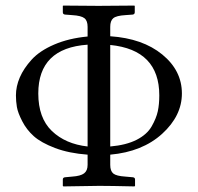

<svg xmlns="http://www.w3.org/2000/svg" viewBox="-20 -666 708 688"><path d="M293.9 -141.1V-505.9Q117.2 -493.7 117.2 -331.1Q117.2 -243.2 166 -196.5Q214.8 -149.9 293.9 -141.1ZM375 -141.1Q432.1 -146 469.5 -165Q506.8 -184.1 523.4 -213.1Q540 -242.2 545.4 -267.1Q550.8 -292 550.8 -324.2Q550.8 -487.3 375 -504.9ZM293.9 -111.8Q227.1 -116.7 177 -135.7Q127 -154.8 101.1 -178Q75.2 -201.2 59.6 -231.7Q43.9 -262.2 40.5 -282.7Q37.1 -303.2 37.1 -324.2Q37.1 -356.4 51 -388.7Q64.9 -420.9 93.5 -452.4Q122.1 -483.9 174.1 -506.3Q226.1 -528.8 293.9 -535.2V-569.8Q293.9 -591.8 282.5 -600.8Q271 -609.9 238.8 -611.8L212.9 -613.8Q205.1 -614.7 205.1 -622.1V-645L207 -646Q293 -645 333 -645L460.9 -646L462.9 -645V-622.1Q462.9 -615.2 456.1 -613.8L429.2 -611.8Q397 -609.9 386 -600.8Q375 -591.8 375 -569.8V-536.1Q491.2 -528.3 561.5 -470.7Q631.8 -413.1 631.8 -331.1Q631.8 -251 561 -186.5Q490.2 -122.1 375 -111.8V-75.2Q375 -53.2 386 -44.2Q397 -35.2 429.2 -33.2L456.1 -30.8Q463.9 -29.8 463.9 -22.9V0L461.9 2Q375 0 335.9 0L207 2L205.1 0V-22.9Q205.1 -29.8 212.9 -30.8L238.8 -33.2Q268.6 -35.2 281.2 -44.7Q293.9 -54.2 293.9 -75.2Z"/></svg>

Font: Linux Libertine Initials
Style: Initials
Weight: 400
Designer: Philipp H. Poll
Foundry: Philipp H. Poll
Version: Version 5.0.6